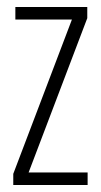

<svg xmlns="http://www.w3.org/2000/svg" viewBox="-20 -530 289 550"><path d="M18 0V-32L186 -474H24V-510H230V-478L62 -36H231V0Z"/></svg>

Font: Saira Ultra Condensed ExLight
Style: Regular
Weight: 200
Width: 1
Designer: Hector Gatti with collaboration of the Omnibus-Type team
Foundry: Omnibus-Type
Version: Version 1.001; ttfautohint (v1.8)